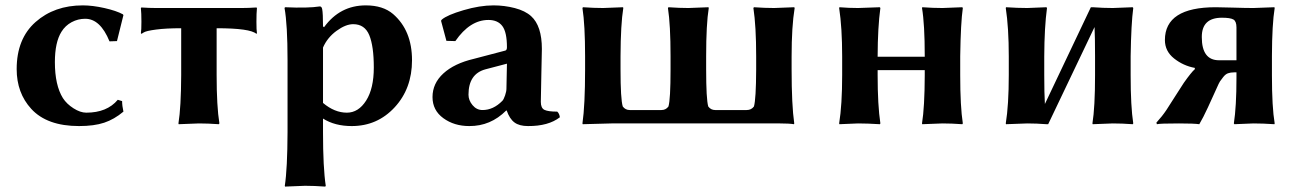

<svg xmlns="http://www.w3.org/2000/svg" viewBox="-20 -459 4836 714"><path d="M296.9 -389.2Q270 -389.2 246.3 -376.5Q222.7 -363.8 208.5 -340.8Q184.1 -301.8 184.1 -228Q184.1 -142.1 213.9 -94.2Q228 -72.3 253.4 -56.2Q278.8 -40 300.8 -40Q377.9 -40 418 -87.9L434.1 -83Q434.1 -65.9 439 -43.9Q404.8 -15.1 367.4 -2.7Q330.1 9.8 273.9 9.8Q154.8 9.8 96.2 -54.2Q42 -113.3 42 -202.1Q42 -314.9 112.1 -377Q182.1 -439 288.1 -439Q324.2 -439 368.7 -429Q413.1 -418.9 437 -405.8L439 -402.8L415 -306.2L387.2 -305.2Q353 -389.2 296.9 -389.2Z M653.8 -354Q597.7 -354 560.5 -349.1Q523.4 -344.2 514.6 -338.4L505.9 -333L503.9 -335.9Q505.9 -345.7 505.9 -377.9Q505.9 -410.2 503.9 -429.2L505.9 -431.2Q535.6 -429.2 560.5 -429.2H878.9Q903.8 -429.2 933.6 -431.2L935.5 -429.2Q933.6 -410.2 933.6 -378.2Q933.6 -346.2 935.5 -335.9L933.6 -333Q910.6 -354 785.6 -354V-180.2Q785.6 -63 795.9 0L793.5 2.9Q753.4 0 719.7 0L644.5 2.9L643.6 0Q653.3 -60.1 653.8 -180.2Z M1181.2 -282.2V-76.2Q1224.1 -40 1270 -40Q1313 -40 1341.6 -85Q1370.1 -129.9 1370.1 -208Q1370.1 -287.1 1353.3 -328.1Q1336.4 -369.1 1293.5 -369.1Q1265.6 -369.1 1231.4 -344.2Q1197.3 -319.3 1181.2 -282.2ZM1185.1 -357.9Q1244.1 -439 1340.3 -439Q1404.3 -439 1441.9 -406.7Q1512.2 -345.7 1512.2 -234.9Q1512.2 -129.9 1447.8 -60.1Q1383.3 9.8 1288.1 9.8Q1225.1 9.8 1181.2 -18.1V32.2Q1181.2 165 1191.4 231.9L1189.5 234.9Q1148.4 231.9 1114.3 231.9L1040 234.9L1039.1 231.9Q1048.8 168.9 1049.3 32.2V-234.9Q1049.3 -367.7 1038.1 -429.2L1040 -432.1Q1125 -428.2 1169.4 -435.1Q1176.3 -435.1 1178.2 -424.8Q1181.2 -409.2 1181.2 -360.8Z M1865.2 -222.2 1785.2 -201.2Q1722.2 -184.1 1722.2 -106.9Q1722.2 -85.9 1737.3 -67.9Q1752.4 -49.8 1774.4 -49.8Q1814.5 -49.8 1848.1 -84Q1853 -88.9 1858.2 -104Q1863.3 -119.1 1863.3 -128.9ZM1991.2 -80.1Q1991.2 -57.1 2004.6 -50.5Q2018.1 -43.9 2052.2 -43.9Q2060.1 -37.1 2062 -22.9Q2019 10.3 1943.4 9.8Q1911.1 9.8 1893.1 -3.7Q1875 -17.1 1864.3 -47.9H1862.3Q1804.2 10.3 1725.1 9.8Q1668.9 9.8 1628.7 -19.5Q1588.4 -48.8 1588.4 -98.1Q1588.4 -148.9 1628.9 -186Q1669.4 -223.1 1742.2 -240.2L1859.4 -271Q1865.2 -272.9 1865.2 -283.2Q1865.2 -339.4 1848.1 -362.1Q1831.1 -384.8 1796.4 -384.8Q1727.5 -384.8 1673.3 -306.2L1640.1 -307.1L1620.1 -381.8L1623 -386.2Q1643.1 -403.3 1703.6 -421.1Q1764.2 -439 1815.4 -439Q1855.5 -439 1894.3 -429Q1933.1 -418.9 1955.1 -398.9Q1995.1 -362.8 1995.1 -276.9Q1995.1 -273.9 1993.2 -185.5Q1991.2 -97.2 1991.2 -80.1Z M2923.8 -200.2Q2923.8 -68.4 2933.6 0L2932.6 2.9Q2914.6 0 2880.9 0H2253.9Q2253.9 0 2147 2.9L2146 0Q2155.8 -67.9 2155.8 -200.2V-250Q2155.8 -366.2 2146 -429.2L2147.9 -432.1Q2189 -429.2 2222.7 -429.2Q2222.7 -429.2 2296.9 -432.1L2297.9 -429.2Q2288.1 -369.1 2287.6 -250V-200.2Q2287.6 -90.3 2295.9 -63Q2305.7 -49.8 2321.8 -49.8H2439.9Q2456.1 -49.8 2465.8 -63Q2473.6 -89.8 2473.6 -200.2V-250Q2473.6 -366.2 2463.9 -429.2L2465.8 -432.1Q2505.9 -429.2 2540 -429.2Q2540 -429.2 2614.7 -432.1L2615.7 -429.2Q2606 -369.1 2606 -250V-200.2Q2606 -90.3 2613.8 -63Q2623.5 -49.8 2639.6 -49.8H2756.8Q2773.9 -49.8 2783.7 -63Q2791.5 -89.8 2792 -200.2V-249Q2792 -361.8 2781.7 -429.2L2783.7 -432.1Q2824.7 -429.2 2858.9 -429.2Q2858.9 -429.2 2933.6 -432.1L2935.1 -429.2Q2923.8 -360.4 2923.8 -249Z M3550.8 -250V-179.2Q3550.8 -63 3560.5 0L3558.6 2.9Q3518.6 0 3484.9 0Q3484.9 0 3409.7 2.9L3408.7 0Q3418.5 -60.1 3418.9 -179.2V-198.2H3243.7V-180.2Q3243.7 -67.4 3253.9 0L3252 2.9Q3205.1 0 3170.9 0Q3170.9 0 3101.6 2.9L3100.6 0Q3111.8 -68.8 3111.8 -180.2V-249Q3111.8 -356 3100.6 -429.2L3101.6 -432.1Q3135.7 -429.2 3170.9 -429.2Q3170.9 -429.2 3252 -432.1L3253.9 -429.2Q3244.1 -358.4 3243.7 -249V-248H3418.9V-250Q3418.9 -369.1 3408.7 -429.2L3409.7 -432.1Q3449.7 -429.2 3484.9 -429.2Q3484.9 -429.2 3558.6 -432.1L3560.5 -429.2Q3552.7 -376 3550.8 -250Z M3871.6 2.9Q3834.5 0 3800.3 0Q3800.3 0 3721.2 2.9L3720.2 0Q3731.4 -68.8 3731.4 -180.2V-249Q3731.4 -356 3720.2 -429.2L3721.2 -432.1Q3765.1 -429.2 3800.3 -429.2Q3800.3 -429.2 3871.6 -432.1L3873.5 -429.2Q3863.8 -358.4 3863.3 -249V-180.2Q3863.3 -111.8 3865.7 -72.3L4036.6 -432.1H4043.5Q4083.5 -429.2 4118.2 -429.2Q4118.2 -429.2 4192.4 -432.1L4194.3 -429.2Q4186.5 -372.1 4184.6 -250V-179.2Q4184.6 -63 4194.3 0L4192.4 2.9Q4152.3 0 4118.2 0Q4118.2 0 4043.5 2.9L4042.5 0Q4052.2 -60.1 4052.2 -179.2V-250Q4052.2 -320.8 4050.3 -358.4L3877.9 2.9Z M4578.1 -234.9V-356.9Q4578.1 -379.9 4566.7 -386.5Q4555.2 -393.1 4523.9 -393.1Q4448.7 -393.1 4449.2 -320.8Q4449.2 -234.9 4513.2 -234.9ZM4423.3 -201.7V-206.5Q4380.4 -214.4 4346.2 -241.5Q4312 -268.6 4312 -310.1Q4312 -432.1 4501 -432.1Q4517.1 -432.1 4564.7 -430.7Q4612.3 -429.2 4641.1 -429.2L4719.2 -432.1L4720.2 -429.2Q4710.4 -369.1 4710 -251V-178.2Q4710 -60.1 4720.2 0L4719.2 2.9Q4676.3 0 4641.1 0L4570.3 2.9L4568.4 0Q4578.1 -63 4578.1 -168.9V-189.9H4569.3Q4556.2 -189.9 4546.6 -186.5Q4537.1 -183.1 4528.6 -172.1Q4520 -161.1 4516.6 -156Q4513.2 -150.9 4504.2 -130.4Q4495.1 -109.9 4492.2 -104Q4489.3 -97.2 4471.7 -59.1Q4454.1 -21 4439.9 2.9Q4419.9 0 4364.3 0Q4292.5 0 4282.2 2.9L4280.3 -2.9Q4302.2 -26.9 4317.6 -50Q4333 -73.2 4350.6 -101.6Q4368.2 -129.9 4382.3 -150.9Q4410.6 -190.9 4423.3 -201.7Z"/></svg>

Font: Linux Biolinum O
Style: Bold
Weight: 700
Designer: Philipp H. Poll
Foundry: Philipp H. Poll
Version: Version 1.3.2